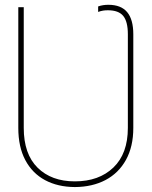

<svg xmlns="http://www.w3.org/2000/svg" viewBox="-20 -757 623 789"><path d="M287.6 11.7Q217.3 11.2 165 -16.8Q112.8 -44.9 84 -99.1Q55.2 -153.3 55.2 -231.4V-727.5H77.6V-231.4Q77.6 -124 134.5 -67.9Q191.4 -11.7 287.6 -11.7Q386.7 -11.7 446 -68.6Q505.4 -125.5 505.4 -231.4V-616.2Q505.4 -668.5 486.3 -691.7Q467.3 -714.8 423.3 -714.8Q412.6 -714.8 403.6 -713.4Q394.5 -711.9 383.3 -708V-730.5Q394 -734.4 404.3 -735.8Q414.6 -737.3 425.3 -737.3Q477.5 -737.3 502.7 -707Q527.8 -676.8 527.8 -616.2V-231.4Q527.8 -154.8 497.8 -100.3Q467.8 -45.9 413.8 -17.3Q359.9 11.2 287.6 11.7Z"/></svg>

Font: Inter 17pt Thin
Style: Regular
Weight: 250
Version: Version 4.001;git-66647c0bb